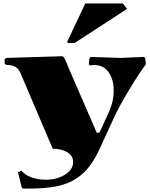

<svg xmlns="http://www.w3.org/2000/svg" viewBox="-20 -850 870 1110"><path d="M411.1 -601.1H373L368.2 -607.9L473.1 -830.1H689.9L714.8 -798.8ZM285.2 9.8 254.9 -60.1 98.1 -428.2Q87.4 -453.1 67.9 -464.1Q48.3 -475.1 15.1 -475.1L6.8 -482.9V-506.8L15.1 -515.1L337.9 -524.9H338.9Q342.8 -524.9 346.7 -521.2Q350.6 -517.6 354.5 -509.5Q358.4 -501.5 361.6 -494.1Q364.7 -486.8 370.1 -473.6Q375.5 -460.4 378.9 -452.1L539.1 -83H555.2L608.9 -201.2Q637.2 -262.2 637.2 -327.1Q637.2 -390.6 607.9 -432.4Q578.6 -474.1 523.9 -474.1Q520.5 -474.1 516.6 -473.6Q512.7 -473.1 508.1 -472.4Q503.4 -471.7 501 -471.2L493.2 -478L497.1 -513.2L504.9 -521L676.8 -515.1L812 -521L819.8 -513.2L823.2 -478Q787.1 -430.7 728.3 -333.7Q669.4 -236.8 636.2 -164.1L561 0Q530.8 66.4 499.5 108.6Q468.3 150.9 421.1 182.1Q374 213.4 308.6 226.8Q243.2 240.2 149.9 240.2H112.8L105 231.9L84 145L104 137.2Q125 162.1 162.4 175.5Q199.7 189 244.1 189Q310.1 189 356.4 159.4Q402.8 129.9 402.8 86.9Q402.8 50.8 368.9 30.3Q335 9.8 285.2 9.8Z"/></svg>

Font: Yokawerad
Style: Regular
Weight: 500
Designer: gluk
Foundry: gluk
Version: Version 0.79